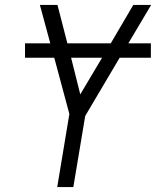

<svg xmlns="http://www.w3.org/2000/svg" viewBox="-20 -755 640 775"><path d="M211 0 260 -295 199 -522H81V-580H183L141 -735H212L252 -580H427L518 -735H590L498 -580H589V-522H463L324 -287L276 0ZM304 -374 392 -522H267Z"/></svg>

Font: Iosevka SS04 Lt Ex Obl
Style: Regular
Weight: 300
Width: 7
Italic angle: -9°
Monospace: yes
Designer: Belleve Invis
Foundry: Belleve Invis
Version: Version 19.0.0; ttfautohint (v1.8.4)